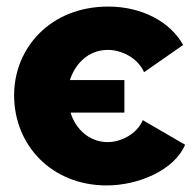

<svg xmlns="http://www.w3.org/2000/svg" viewBox="-20 -555 598 585"><path d="M305 10C401 10 511 -36 544 -114L415 -189C397 -146 348 -122 308 -122C252 -122 210 -162 195 -212H359V-311H193C208 -358 247 -403 309 -403C346 -403 398 -382 419 -335L538 -418C500 -487 414 -535 310 -535C133 -535 23 -408 23 -265C23 -111 139 10 305 10Z"/></svg>

Font: Raleway
Style: ExtraBold
Weight: 800
Designer: Matt McInerney, Pablo Impallari, Rodrigo Fuenzalida
Foundry: Matt McInerney, Pablo Impallari, Rodrigo Fuenzalida
Version: Version 3.000